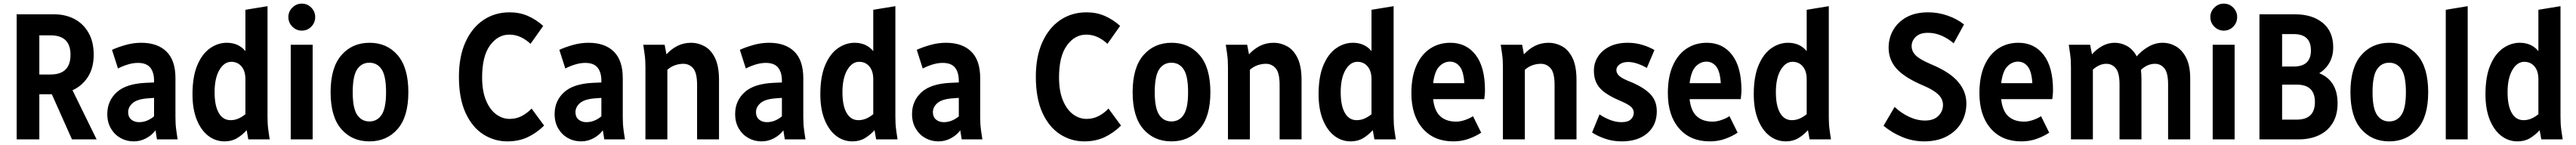

<svg xmlns="http://www.w3.org/2000/svg" viewBox="-20 -769 14211 800"><path d="M72 0V-690H279Q341 -690 390 -664.5Q439 -639 468 -589Q497 -539 497 -467Q497 -394 465 -344.5Q433 -295 380 -271L513 0H377L266 -249H197V0ZM197 -358H259Q369 -358 369 -467Q369 -574 259 -574H197Z M572 -140Q572 -212 623.5 -259.5Q675 -307 784 -312L830 -314V-323Q830 -370 809 -396Q788 -422 741 -422Q713 -422 683 -412.5Q653 -403 631 -391L598 -494Q628 -508 671.5 -520.5Q715 -533 759 -533Q849 -533 898.5 -484.5Q948 -436 948 -338V-124Q948 -103 949 -86Q950 -69 953 -47L960 0H846L838 -50Q818 -23 786 -6Q754 11 718 11Q678 11 645 -7.5Q612 -26 592 -60Q572 -94 572 -140ZM687 -150Q687 -124 704 -109.5Q721 -95 747 -95Q791 -95 830 -127V-229L790 -226Q735 -221 711 -199.5Q687 -178 687 -150Z M1042 -249Q1042 -346 1068.5 -409Q1095 -472 1138.5 -502.5Q1182 -533 1231 -533Q1296 -533 1334 -487V-715L1456 -735V-124Q1456 -103 1457 -86Q1458 -69 1461 -47L1468 0H1350L1341 -51Q1317 -24 1287.5 -6.5Q1258 11 1219 11Q1168 11 1128 -20.5Q1088 -52 1065 -110Q1042 -168 1042 -249ZM1164 -260Q1164 -186 1187 -146Q1210 -106 1252 -106Q1275 -106 1295.5 -115Q1316 -124 1334 -139V-332Q1334 -377 1312.5 -402.5Q1291 -428 1256 -428Q1217 -428 1190.5 -383Q1164 -338 1164 -260Z M1571 -675Q1571 -705 1593 -727Q1615 -749 1645 -749Q1676 -749 1697.5 -727Q1719 -705 1719 -675Q1719 -644 1697.5 -622Q1676 -600 1645 -600Q1615 -600 1593 -622Q1571 -644 1571 -675ZM1584 0V-522H1705V0Z M1804 -260Q1804 -396 1863.5 -464.5Q1923 -533 2019 -533Q2115 -533 2174 -464.5Q2233 -396 2233 -260Q2233 -125 2173.5 -57Q2114 11 2018 11Q1922 11 1863 -57Q1804 -125 1804 -260ZM1926 -260Q1926 -172 1950.5 -135.5Q1975 -99 2018 -99Q2061 -99 2085.5 -135.5Q2110 -172 2110 -260Q2110 -350 2085.5 -386.5Q2061 -423 2018 -423Q1975 -423 1950.5 -386.5Q1926 -350 1926 -260Z M2512 -346Q2512 -457 2548 -536.5Q2584 -616 2647 -658.5Q2710 -701 2792 -701Q2846 -701 2891.5 -681.5Q2937 -662 2977 -626L2907 -527Q2882 -551 2852.5 -564.5Q2823 -578 2790 -578Q2727 -578 2683.5 -518.5Q2640 -459 2640 -342Q2640 -267 2661 -216Q2682 -165 2716.5 -139Q2751 -113 2792 -113Q2827 -113 2857 -128Q2887 -143 2913 -170L2982 -76Q2940 -35 2891 -12Q2842 11 2779 11Q2707 11 2646 -28Q2585 -67 2548.5 -146.5Q2512 -226 2512 -346Z M3040 -140Q3040 -212 3091.5 -259.5Q3143 -307 3252 -312L3298 -314V-323Q3298 -370 3277 -396Q3256 -422 3209 -422Q3181 -422 3151 -412.5Q3121 -403 3099 -391L3066 -494Q3096 -508 3139.5 -520.5Q3183 -533 3227 -533Q3317 -533 3366.5 -484.5Q3416 -436 3416 -338V-124Q3416 -103 3417 -86Q3418 -69 3421 -47L3428 0H3314L3306 -50Q3286 -23 3254 -6Q3222 11 3186 11Q3146 11 3113 -7.5Q3080 -26 3060 -60Q3040 -94 3040 -140ZM3155 -150Q3155 -124 3172 -109.5Q3189 -95 3215 -95Q3259 -95 3298 -127V-229L3258 -226Q3203 -221 3179 -199.5Q3155 -178 3155 -150Z M3529 -522H3647L3657 -469Q3683 -498 3717 -515.5Q3751 -533 3794 -533Q3832 -533 3867.5 -513.5Q3903 -494 3925 -449Q3947 -404 3947 -327V0H3826V-300Q3826 -367 3804.5 -392Q3783 -417 3750 -417Q3727 -417 3704 -409Q3681 -401 3662 -384V0H3541V-398Q3541 -419 3540 -436Q3539 -453 3536 -474Z M4036 -140Q4036 -212 4087.5 -259.5Q4139 -307 4248 -312L4294 -314V-323Q4294 -370 4273 -396Q4252 -422 4205 -422Q4177 -422 4147 -412.5Q4117 -403 4095 -391L4062 -494Q4092 -508 4135.5 -520.5Q4179 -533 4223 -533Q4313 -533 4362.5 -484.5Q4412 -436 4412 -338V-124Q4412 -103 4413 -86Q4414 -69 4417 -47L4424 0H4310L4302 -50Q4282 -23 4250 -6Q4218 11 4182 11Q4142 11 4109 -7.5Q4076 -26 4056 -60Q4036 -94 4036 -140ZM4151 -150Q4151 -124 4168 -109.5Q4185 -95 4211 -95Q4255 -95 4294 -127V-229L4254 -226Q4199 -221 4175 -199.5Q4151 -178 4151 -150Z M4506 -249Q4506 -346 4532.5 -409Q4559 -472 4602.5 -502.5Q4646 -533 4695 -533Q4760 -533 4798 -487V-715L4920 -735V-124Q4920 -103 4921 -86Q4922 -69 4925 -47L4932 0H4814L4805 -51Q4781 -24 4751.5 -6.5Q4722 11 4683 11Q4632 11 4592 -20.5Q4552 -52 4529 -110Q4506 -168 4506 -249ZM4628 -260Q4628 -186 4651 -146Q4674 -106 4716 -106Q4739 -106 4759.5 -115Q4780 -124 4798 -139V-332Q4798 -377 4776.5 -402.5Q4755 -428 4720 -428Q4681 -428 4654.5 -383Q4628 -338 4628 -260Z M5012 -140Q5012 -212 5063.5 -259.5Q5115 -307 5224 -312L5270 -314V-323Q5270 -370 5249 -396Q5228 -422 5181 -422Q5153 -422 5123 -412.5Q5093 -403 5071 -391L5038 -494Q5068 -508 5111.5 -520.5Q5155 -533 5199 -533Q5289 -533 5338.5 -484.5Q5388 -436 5388 -338V-124Q5388 -103 5389 -86Q5390 -69 5393 -47L5400 0H5286L5278 -50Q5258 -23 5226 -6Q5194 11 5158 11Q5118 11 5085 -7.5Q5052 -26 5032 -60Q5012 -94 5012 -140ZM5127 -150Q5127 -124 5144 -109.5Q5161 -95 5187 -95Q5231 -95 5270 -127V-229L5230 -226Q5175 -221 5151 -199.5Q5127 -178 5127 -150Z M5695 -346Q5695 -457 5731 -536.5Q5767 -616 5830 -658.5Q5893 -701 5975 -701Q6029 -701 6074.5 -681.5Q6120 -662 6160 -626L6090 -527Q6065 -551 6035.5 -564.5Q6006 -578 5973 -578Q5910 -578 5866.5 -518.5Q5823 -459 5823 -342Q5823 -267 5844 -216Q5865 -165 5899.5 -139Q5934 -113 5975 -113Q6010 -113 6040 -128Q6070 -143 6096 -170L6165 -76Q6123 -35 6074 -12Q6025 11 5962 11Q5890 11 5829 -28Q5768 -67 5731.5 -146.5Q5695 -226 5695 -346Z M6229 -260Q6229 -396 6288.5 -464.5Q6348 -533 6444 -533Q6540 -533 6599 -464.5Q6658 -396 6658 -260Q6658 -125 6598.5 -57Q6539 11 6443 11Q6347 11 6288 -57Q6229 -125 6229 -260ZM6351 -260Q6351 -172 6375.5 -135.5Q6400 -99 6443 -99Q6486 -99 6510.5 -135.5Q6535 -172 6535 -260Q6535 -350 6510.5 -386.5Q6486 -423 6443 -423Q6400 -423 6375.5 -386.5Q6351 -350 6351 -260Z M6743 -522H6861L6871 -469Q6897 -498 6931 -515.5Q6965 -533 7008 -533Q7046 -533 7081.5 -513.5Q7117 -494 7139 -449Q7161 -404 7161 -327V0H7040V-300Q7040 -367 7018.5 -392Q6997 -417 6964 -417Q6941 -417 6918 -409Q6895 -401 6876 -384V0H6755V-398Q6755 -419 6754 -436Q6753 -453 6750 -474Z M7255 -249Q7255 -346 7281.5 -409Q7308 -472 7351.5 -502.5Q7395 -533 7444 -533Q7509 -533 7547 -487V-715L7669 -735V-124Q7669 -103 7670 -86Q7671 -69 7674 -47L7681 0H7563L7554 -51Q7530 -24 7500.5 -6.5Q7471 11 7432 11Q7381 11 7341 -20.5Q7301 -52 7278 -110Q7255 -168 7255 -249ZM7377 -260Q7377 -186 7400 -146Q7423 -106 7465 -106Q7488 -106 7508.5 -115Q7529 -124 7547 -139V-332Q7547 -377 7525.5 -402.5Q7504 -428 7469 -428Q7430 -428 7403.5 -383Q7377 -338 7377 -260Z M7767 -255Q7767 -345 7794.5 -407Q7822 -469 7870.5 -501Q7919 -533 7982 -533Q8070 -533 8121.5 -466Q8173 -399 8173 -272Q8173 -257 8171.5 -244Q8170 -231 8169 -222H7887Q7894 -157 7926.5 -127.5Q7959 -98 8014 -98Q8037 -98 8063 -107Q8089 -116 8107 -128L8152 -37Q8122 -17 8083 -3Q8044 11 7998 11Q7891 11 7829 -60.5Q7767 -132 7767 -255ZM7980 -429Q7947 -429 7921 -402.5Q7895 -376 7887 -310H8059Q8055 -376 8033.5 -402.5Q8012 -429 7980 -429Z M8260 -522H8378L8388 -469Q8414 -498 8448 -515.5Q8482 -533 8525 -533Q8563 -533 8598.5 -513.5Q8634 -494 8656 -449Q8678 -404 8678 -327V0H8557V-300Q8557 -367 8535.5 -392Q8514 -417 8481 -417Q8458 -417 8435 -409Q8412 -401 8393 -384V0H8272V-398Q8272 -419 8271 -436Q8270 -453 8267 -474Z M8764 -38 8805 -138Q8829 -121 8861.5 -108Q8894 -95 8926 -95Q8962 -95 8978 -110.5Q8994 -126 8994 -147Q8994 -166 8978 -180.5Q8962 -195 8910 -217Q8836 -249 8805 -285.5Q8774 -322 8774 -379Q8774 -421 8796 -456Q8818 -491 8860 -512Q8902 -533 8961 -533Q9002 -533 9039.5 -522Q9077 -511 9108 -493L9066 -394Q9045 -407 9016.5 -417Q8988 -427 8963 -427Q8934 -427 8916 -414Q8898 -401 8898 -382Q8898 -365 8914 -350Q8930 -335 8982 -315Q9052 -285 9086.5 -248.5Q9121 -212 9121 -155Q9121 -79 9069 -34Q9017 11 8927 11Q8879 11 8836.5 -3.5Q8794 -18 8764 -38Z M9182 -255Q9182 -345 9209.5 -407Q9237 -469 9285.5 -501Q9334 -533 9397 -533Q9485 -533 9536.5 -466Q9588 -399 9588 -272Q9588 -257 9586.5 -244Q9585 -231 9584 -222H9302Q9309 -157 9341.5 -127.5Q9374 -98 9429 -98Q9452 -98 9478 -107Q9504 -116 9522 -128L9567 -37Q9537 -17 9498 -3Q9459 11 9413 11Q9306 11 9244 -60.5Q9182 -132 9182 -255ZM9395 -429Q9362 -429 9336 -402.5Q9310 -376 9302 -310H9474Q9470 -376 9448.5 -402.5Q9427 -429 9395 -429Z M9656 -249Q9656 -346 9682.5 -409Q9709 -472 9752.5 -502.5Q9796 -533 9845 -533Q9910 -533 9948 -487V-715L10070 -735V-124Q10070 -103 10071 -86Q10072 -69 10075 -47L10082 0H9964L9955 -51Q9931 -24 9901.5 -6.5Q9872 11 9833 11Q9782 11 9742 -20.5Q9702 -52 9679 -110Q9656 -168 9656 -249ZM9778 -260Q9778 -186 9801 -146Q9824 -106 9866 -106Q9889 -106 9909.5 -115Q9930 -124 9948 -139V-332Q9948 -377 9926.5 -402.5Q9905 -428 9870 -428Q9831 -428 9804.5 -383Q9778 -338 9778 -260Z M10372 -75 10433 -179Q10468 -146 10512 -125Q10556 -104 10601 -104Q10649 -104 10674.5 -129.5Q10700 -155 10700 -190Q10700 -208 10691.5 -225Q10683 -242 10659.5 -260Q10636 -278 10589 -298Q10488 -341 10444 -390Q10400 -439 10400 -506Q10400 -559 10425.5 -603.5Q10451 -648 10499.5 -674.5Q10548 -701 10619 -701Q10674 -701 10726.5 -682.5Q10779 -664 10816 -634L10759 -530Q10729 -556 10692.5 -572Q10656 -588 10617 -588Q10573 -588 10550 -566Q10527 -544 10527 -515Q10527 -486 10549.5 -463.5Q10572 -441 10633 -415Q10737 -372 10783 -318Q10829 -264 10829 -199Q10829 -139 10801 -91.5Q10773 -44 10720.5 -16.5Q10668 11 10596 11Q10534 11 10476.5 -12.5Q10419 -36 10372 -75Z M10901 -255Q10901 -345 10928.5 -407Q10956 -469 11004.5 -501Q11053 -533 11116 -533Q11204 -533 11255.5 -466Q11307 -399 11307 -272Q11307 -257 11305.5 -244Q11304 -231 11303 -222H11021Q11028 -157 11060.5 -127.5Q11093 -98 11148 -98Q11171 -98 11197 -107Q11223 -116 11241 -128L11286 -37Q11256 -17 11217 -3Q11178 11 11132 11Q11025 11 10963 -60.5Q10901 -132 10901 -255ZM11114 -429Q11081 -429 11055 -402.5Q11029 -376 11021 -310H11193Q11189 -376 11167.5 -402.5Q11146 -429 11114 -429Z M11394 -522H11512L11522 -469Q11546 -497 11578.5 -515Q11611 -533 11648 -533Q11683 -533 11715.5 -515Q11748 -497 11769 -458Q11794 -488 11832 -510.5Q11870 -533 11912 -533Q11951 -533 11985.5 -513Q12020 -493 12042 -449.5Q12064 -406 12064 -336V0H11942V-303Q11942 -367 11921.5 -392Q11901 -417 11870 -417Q11827 -417 11792 -383Q11795 -360 11795 -336V0H11674V-303Q11674 -367 11653.5 -392Q11633 -417 11601 -417Q11563 -417 11527 -385V0H11406V-398Q11406 -419 11405 -436Q11404 -453 11401 -474Z M12175 -675Q12175 -705 12197 -727Q12219 -749 12249 -749Q12280 -749 12301.5 -727Q12323 -705 12323 -675Q12323 -644 12301.5 -622Q12280 -600 12249 -600Q12219 -600 12197 -622Q12175 -644 12175 -675ZM12188 0V-522H12309V0Z M12446 0V-690H12643Q12738 -690 12795.5 -642.5Q12853 -595 12853 -508Q12853 -461 12833 -424.5Q12813 -388 12776 -365Q12877 -324 12877 -199Q12877 -134 12849.5 -89.5Q12822 -45 12773.5 -22.5Q12725 0 12662 0ZM12571 -402H12635Q12730 -402 12730 -491Q12730 -581 12635 -581H12571ZM12571 -109H12652Q12752 -109 12752 -206Q12752 -302 12652 -302H12571Z M12948 -260Q12948 -396 13007.5 -464.5Q13067 -533 13163 -533Q13259 -533 13318 -464.5Q13377 -396 13377 -260Q13377 -125 13317.5 -57Q13258 11 13162 11Q13066 11 13007 -57Q12948 -125 12948 -260ZM13070 -260Q13070 -172 13094.5 -135.5Q13119 -99 13162 -99Q13205 -99 13229.5 -135.5Q13254 -172 13254 -260Q13254 -350 13229.5 -386.5Q13205 -423 13162 -423Q13119 -423 13094.5 -386.5Q13070 -350 13070 -260Z M13474 0V-715L13595 -735V0Z M13693 -249Q13693 -346 13719.5 -409Q13746 -472 13789.5 -502.5Q13833 -533 13882 -533Q13947 -533 13985 -487V-715L14107 -735V-124Q14107 -103 14108 -86Q14109 -69 14112 -47L14119 0H14001L13992 -51Q13968 -24 13938.5 -6.5Q13909 11 13870 11Q13819 11 13779 -20.5Q13739 -52 13716 -110Q13693 -168 13693 -249ZM13815 -260Q13815 -186 13838 -146Q13861 -106 13903 -106Q13926 -106 13946.5 -115Q13967 -124 13985 -139V-332Q13985 -377 13963.5 -402.5Q13942 -428 13907 -428Q13868 -428 13841.5 -383Q13815 -338 13815 -260Z"/></svg>

Font: Radio Canada Condensed SemiBold
Style: Regular
Weight: 600
Width: 3
Designer: Charles Daoud, Etienne Aubert Bonn, Alexandre Saumier Demers, Jacques Le Bailly
Foundry: Radio-Canada
Version: Version 2.104; ttfautohint (v1.8.4.7-5d5b);gftools[0.9.28.de